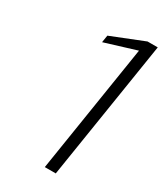

<svg xmlns="http://www.w3.org/2000/svg" viewBox="-185 -807 751 880"><g transform="rotate(30 190.0 -367.0)"><path d="M206 0 313 -678 147 -627 153 -665 326 -734H380L264 0Z"/></g></svg>

Font: Exo Thin Light
Style: Italic
Weight: 300
Italic angle: -9°
Version: Version 2.000